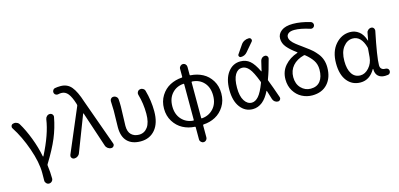

<svg xmlns="http://www.w3.org/2000/svg" viewBox="-83 -1367 4419 2126"><g transform="rotate(-15 2127.0 -304.0)"><path d="M313.5 155.3Q313.5 173.8 299.8 187.5Q286.1 201.2 266.6 201.2Q248 201.2 235.4 186.5Q222.7 173.8 222.7 156.2Q222.7 155.3 222.7 154.3Q223.6 128.9 223.6 66.4Q223.6 -53.7 167.5 -214.4Q111.3 -375 34.2 -493.2Q28.3 -502 28.3 -510.7Q28.3 -516.6 30.3 -522.5Q36.1 -539.1 52.7 -543Q61.5 -545.9 70.3 -545.9Q82 -545.9 92.8 -541Q113.3 -534.2 124 -515.6Q171.9 -436.5 214.4 -325.7Q256.8 -214.8 277.3 -107.4Q278.3 -105.5 280.8 -105.5Q283.2 -105.5 284.2 -107.4Q397.5 -329.1 420.9 -495.1Q423.8 -514.6 438.5 -527.8Q453.1 -541 471.7 -541Q490.2 -541 502 -527.3Q510.7 -516.6 510.7 -503.9Q510.7 -500 509.8 -496.1Q487.3 -375 441.4 -265.1Q395.5 -155.3 305.7 -9.8Q301.8 -2.9 302.7 3.9Q313.5 85 313.5 155.3Z M671.9 -36.1Q664.1 -16.6 645.5 -4.9Q629.9 4.9 612.3 4.9Q608.4 4.9 605.5 4.9Q587.9 2.9 578.1 -12.7Q573.2 -21.5 573.2 -30.3Q573.2 -38.1 576.2 -44.9L790 -548.8Q793 -555.7 791 -563.5L787.1 -578.1Q762.7 -656.2 732.4 -694.3Q702.1 -732.4 657.2 -732.4Q639.6 -732.4 624 -728.5Q608.4 -724.6 594.2 -731Q580.1 -737.3 575.2 -752Q573.2 -758.8 573.2 -764.6Q573.2 -774.4 578.1 -783.2Q585.9 -798.8 601.6 -802.7Q629.9 -808.6 667 -808.6Q745.1 -808.6 791.5 -752.9Q837.9 -697.3 877 -574.2L1066.4 -45.9Q1069.3 -39.1 1069.3 -33.2Q1069.3 -23.4 1062.5 -14.6Q1052.7 0 1034.2 0Q1012.7 0 995.1 -12.7Q977.5 -25.4 970.7 -45.9L836.9 -449.2Q835.9 -451.2 834 -451.2Q832 -451.2 831.1 -449.2Z M1369.1 12.7Q1270.5 12.7 1216.8 -41.5Q1163.1 -95.7 1163.1 -202.1Q1163.1 -234.4 1165 -298.3Q1167 -362.3 1167 -393.6L1163.1 -502.9Q1163.1 -518.6 1172.9 -529.3Q1184.6 -543 1202.1 -543Q1221.7 -543 1236.3 -530.3Q1251 -517.6 1252 -499Q1254.9 -468.8 1254.9 -416Q1254.9 -386.7 1251.5 -308.6Q1248 -230.5 1248 -196.3Q1248 -127.9 1282.2 -95.7Q1316.4 -63.5 1370.1 -63.5Q1431.6 -63.5 1469.2 -114.7Q1506.8 -166 1506.8 -267.6Q1506.8 -385.7 1475.6 -491.2Q1473.6 -498 1473.6 -503.9Q1473.6 -515.6 1479.5 -525.4Q1488.3 -542 1505.9 -545.9Q1512.7 -547.9 1518.6 -547.9Q1531.2 -547.9 1542 -541Q1559.6 -532.2 1564.5 -513.7Q1598.6 -392.6 1598.6 -271.5Q1598.6 -135.7 1536.1 -61.5Q1473.6 12.7 1369.1 12.7Z M2088.9 -480.5Q2081.1 -481.4 2081.1 -473.6V-65.4Q2081.1 -57.6 2088.9 -58.6Q2168 -64.5 2220.7 -121.1Q2273.4 -177.7 2273.4 -270.5Q2273.4 -363.3 2222.7 -419.4Q2171.9 -475.6 2088.9 -480.5ZM1989.3 -58.6Q1996.1 -57.6 1996.1 -65.4V-473.6Q1996.1 -481.4 1989.3 -480.5Q1909.2 -475.6 1857.4 -418.9Q1805.7 -362.3 1805.7 -270.5Q1805.7 -178.7 1857.4 -121.6Q1909.2 -64.5 1989.3 -58.6ZM2081.1 -650.4V-559.6Q2081.1 -551.8 2088.9 -551.8Q2165 -546.9 2227.1 -514.2Q2289.1 -481.4 2328.1 -418Q2367.2 -354.5 2367.2 -270.5Q2367.2 -186.5 2327.1 -122.6Q2287.1 -58.6 2225.1 -25.4Q2163.1 7.8 2088.9 11.7Q2081.1 11.7 2081.1 19.5V158.2Q2081.1 175.8 2068.8 188.5Q2056.6 201.2 2039.1 201.2Q2021.5 201.2 2008.8 188.5Q1996.1 175.8 1996.1 158.2V19.5Q1996.1 11.7 1989.3 11.7Q1914.1 7.8 1852.1 -25.4Q1790 -58.6 1750 -122.6Q1710 -186.5 1710 -270Q1710 -353.5 1750 -417.5Q1790 -481.4 1852.1 -514.2Q1914.1 -546.9 1989.3 -551.8Q1996.1 -551.8 1996.1 -559.6V-650.4Q1996.1 -668 2008.8 -680.7Q2021.5 -693.4 2039.1 -693.4Q2056.6 -693.4 2068.8 -680.7Q2081.1 -668 2081.1 -650.4Z M2821.3 -268.6Q2824.2 -275.4 2821.3 -282.2Q2776.4 -400.4 2741.2 -441.4Q2705.1 -484.4 2661.1 -484.4Q2611.3 -484.4 2581.1 -434.1Q2550.8 -383.8 2550.8 -283.2Q2550.8 -187.5 2584 -135.3Q2617.2 -83 2668 -83Q2709 -83 2746.1 -125Q2783.2 -167 2821.3 -268.6ZM2726.6 -732.4Q2741.2 -754.9 2765.1 -767.6Q2789.1 -780.3 2816.4 -780.3H2819.3Q2835.9 -780.3 2843.3 -764.6Q2850.6 -749 2839.8 -736.3L2754.9 -636.7Q2726.6 -602.5 2681.6 -602.5Q2668 -602.5 2661.1 -615.2Q2654.3 -627.9 2663.1 -639.6ZM2887.7 -504.9Q2892.6 -523.4 2907.2 -535.2Q2921.9 -546.9 2940.4 -546.9Q2957 -546.9 2966.8 -534.2Q2976.6 -521.5 2972.7 -504.9Q2940.4 -377.9 2905.3 -285.2Q2902.3 -278.3 2905.3 -271.5Q2937.5 -189.5 2980.5 -63.5Q2982.4 -57.6 2982.4 -51.8Q2982.4 -43 2976.6 -34.2Q2966.8 -20.5 2950.2 -20.5Q2930.7 -20.5 2914.6 -32.7Q2898.4 -44.9 2892.6 -63.5Q2876 -120.1 2861.3 -165Q2861.3 -167 2859.4 -167Q2857.4 -167 2856.4 -165Q2819.3 -89.8 2771.5 -50.8Q2720.7 -10.7 2661.1 -10.7Q2573.2 -10.7 2518.1 -83.5Q2462.9 -156.2 2462.9 -283.7Q2462.9 -411.1 2518.6 -484.4Q2574.2 -557.6 2661.1 -557.6Q2724.6 -557.6 2769.5 -519.5Q2813.5 -482.4 2856.4 -392.6Q2857.4 -390.6 2858.9 -390.6Q2860.4 -390.6 2861.3 -392.6Q2871.1 -427.7 2887.7 -504.9Z M3337.9 -63.5Q3410.2 -63.5 3447.8 -111.3Q3485.4 -159.2 3485.4 -244.1Q3485.4 -304.7 3455.6 -349.6Q3425.8 -394.5 3372.1 -437.5Q3366.2 -442.4 3359.4 -440.4Q3275.4 -418.9 3229 -365.7Q3182.6 -312.5 3182.6 -236.3Q3182.6 -158.2 3228.5 -110.8Q3274.4 -63.5 3337.9 -63.5ZM3528.3 -776.4Q3543 -771.5 3550.3 -757.8Q3557.6 -744.1 3552.7 -728.5Q3547.9 -713.9 3534.2 -707Q3520.5 -700.2 3505.9 -705.1Q3400.4 -739.3 3329.1 -739.3Q3284.2 -739.3 3261.7 -722.7Q3239.3 -706.1 3239.3 -681.6Q3239.3 -669.9 3243.2 -658.2Q3247.1 -646.5 3256.8 -633.8Q3266.6 -621.1 3275.4 -611.8Q3284.2 -602.5 3301.8 -588.4Q3319.3 -574.2 3331.1 -565.9Q3342.8 -557.6 3366.2 -540.5Q3389.6 -523.4 3402.3 -513.7Q3442.4 -485.4 3469.2 -461.4Q3496.1 -437.5 3522.5 -404.3Q3548.8 -371.1 3562 -331.5Q3575.2 -292 3575.2 -245.1Q3575.2 -127.9 3511.7 -57.6Q3448.2 12.7 3335.9 12.7Q3273.4 12.7 3218.3 -16.1Q3163.1 -44.9 3127.9 -102.1Q3092.8 -159.2 3092.8 -234.4Q3092.8 -326.2 3148.9 -390.6Q3205.1 -455.1 3295.9 -485.4Q3298.8 -486.3 3298.8 -488.8Q3298.8 -491.2 3296.9 -492.2Q3228.5 -541 3190.4 -586.4Q3152.3 -631.8 3152.3 -686.5Q3152.3 -739.3 3197.8 -773.9Q3243.2 -808.6 3331.1 -808.6Q3418.9 -808.6 3528.3 -776.4Z M3889.6 12.7Q3794.9 12.7 3737.3 -59.1Q3679.7 -130.9 3679.7 -261.7Q3679.7 -396.5 3749.5 -476.6Q3819.3 -556.6 3918 -556.6Q3973.6 -556.6 4018.6 -522.5Q4063.5 -488.3 4085.9 -415Q4085.9 -414.1 4087.4 -414.1Q4088.9 -414.1 4088.9 -415L4104.5 -499Q4107.4 -517.6 4122.6 -530.3Q4137.7 -543 4157.2 -543Q4174.8 -543 4185.5 -529.3Q4193.4 -519.5 4193.4 -506.8Q4193.4 -502.9 4193.4 -499Q4133.8 -210 4133.8 -119.1Q4133.8 -91.8 4148.9 -77.6Q4164.1 -63.5 4187.5 -63.5Q4189.5 -63.5 4190.4 -63.5Q4205.1 -63.5 4217.3 -56.2Q4229.5 -48.8 4231.4 -35.2Q4232.4 -31.2 4232.4 -26.4Q4232.4 -16.6 4227.5 -6.8Q4219.7 6.8 4205.1 9.8Q4188.5 12.7 4168.9 12.7Q4119.1 12.7 4090.3 -14.2Q4061.5 -41 4061.5 -94.7Q4061.5 -96.7 4059.6 -96.7Q4057.6 -96.7 4056.6 -95.7Q3995.1 12.7 3889.6 12.7ZM3908.2 -63.5Q3961.9 -63.5 4006.3 -113.3Q4050.8 -163.1 4056.6 -232.4L4064.5 -328.1Q4064.5 -335 4063.5 -341.8Q4025.4 -480.5 3927.7 -480.5Q3865.2 -480.5 3820.3 -422.9Q3775.4 -365.2 3775.4 -262.7Q3775.4 -168 3810.1 -115.7Q3844.7 -63.5 3908.2 -63.5Z"/></g></svg>

Font: Gen Jyuu Gothic Regular
Style: Regular
Weight: 400
Designer: [Source Han Sans]
Ryoko NISHIZUKA  (kana & ideographs); Paul D. Hunt (Latin, Greek & Cyrillic); Wenlong ZHANG  (bopomofo
Version: Version 1.002.20150607